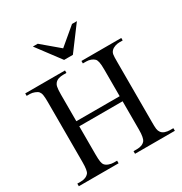

<svg xmlns="http://www.w3.org/2000/svg" viewBox="-201 -1038 1125 1186"><g transform="rotate(-30 361.5 -444.5)"><path d="M418.5 0V-18.6H442.9Q483.4 -18.6 501.5 -42.5Q506.8 -49.8 510.5 -68.4Q514.2 -86.9 514.2 -117.7V-319.3H205.1V-117.7Q205.1 -84 208 -66.9Q210.9 -49.8 217.8 -41.5Q226.1 -31.2 243.2 -24.9Q260.3 -18.6 277.3 -18.6H301.3V0H17.6V-18.6H41.5Q80.6 -18.6 100.1 -42.5Q111.8 -58.1 111.8 -117.7V-545.4Q111.8 -563 111.1 -575.4Q110.4 -587.9 108.9 -596.7Q107.4 -605.5 104.7 -611.6Q102.1 -617.7 98.1 -622.6Q94.7 -627 88.1 -630.9Q81.5 -634.8 73.5 -637.9Q65.4 -641.1 57.1 -642.8Q48.8 -644.5 41.5 -644.5H17.6V-662.1H301.3V-644.5H277.3Q260.7 -644.5 245.6 -639.9Q230.5 -635.3 220.2 -623.5Q216.8 -619.6 213.9 -614Q210.9 -608.4 209 -599.4Q207 -590.3 206.1 -577.4Q205.1 -564.5 205.1 -545.4V-355.5H514.2V-545.4Q514.2 -581.5 510.3 -599.1Q506.3 -616.7 499.5 -623.5Q489.7 -633.3 474.6 -638.9Q459.5 -644.5 442.9 -644.5H418.5V-662.1H702.6V-644.5H678.7Q664.1 -644.5 647.9 -639.2Q631.8 -633.8 621.6 -623.5Q616.2 -617.7 613.3 -612.1Q610.4 -606.4 608.9 -598.1Q607.4 -589.8 607.2 -577.4Q606.9 -564.9 606.9 -545.4V-117.7Q606.9 -101.6 607.2 -89.8Q607.4 -78.1 608.6 -69.3Q609.9 -60.5 612.3 -54.2Q614.7 -47.9 618.7 -42.5Q627.4 -29.8 644.5 -24.2Q661.6 -18.6 678.7 -18.6H702.6V0ZM391.6 -721.2H329.1L203.1 -889.2H237.8L359.9 -786.1L482.4 -889.2H517.1Z"/></g></svg>

Font: Doulos SIL Viet
Style: Regular
Weight: 400
Designer: Walt Agee, Victor Gaultney, Peter Martin, Debbi Hosken, Becca Hirsbrunner
Foundry: SIL International
Version: Version 5.000